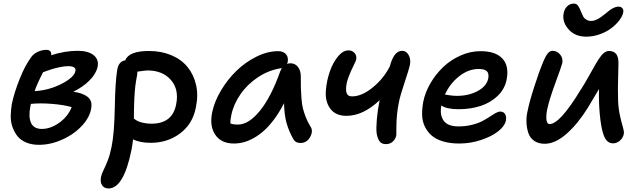

<svg xmlns="http://www.w3.org/2000/svg" viewBox="-20 -793 3578 1074"><path d="M198.2 17.1Q157.7 17.1 126.7 4.2Q95.7 -8.8 78.1 -30.8Q60.5 -52.7 50 -82Q39.6 -111.3 40 -143.8Q40.5 -176.3 45.9 -210Q59.6 -275.9 90.6 -353Q121.6 -430.2 155.8 -475.1Q168.9 -493.2 192.6 -503.7Q216.3 -514.2 240.2 -514.2Q254.9 -514.2 261.7 -505.6Q268.6 -497.1 266.1 -483.9Q342.3 -508.8 415 -508.8Q473.1 -508.8 503.7 -484.4Q534.2 -460 525.9 -418.9Q517.6 -380.4 481.4 -343.8Q445.3 -307.1 390.1 -279.8Q441.4 -272.9 468.5 -252.4Q495.6 -231.9 491.2 -195.8Q486.8 -144 442.6 -94.2Q398.4 -44.4 331.5 -13.7Q264.6 17.1 198.2 17.1ZM362.8 -422.9Q340.3 -422.9 313.7 -417.2Q287.1 -411.6 270.3 -406.2Q253.4 -400.9 221.2 -389.2Q188.5 -327.1 173.8 -283.2Q255.4 -288.1 325.4 -324.5Q395.5 -360.8 401.9 -396Q404.8 -408.7 394.5 -415.8Q384.3 -422.9 362.8 -422.9ZM149.9 -198.2Q138.2 -139.6 153.6 -105.7Q168.9 -71.8 213.9 -71.8Q263.2 -71.8 311.8 -106.7Q360.4 -141.6 380.9 -193.8Q338.4 -206.5 271.2 -211.9Q204.1 -217.3 152.8 -211.9Q151.9 -208 149.9 -198.2Z M586.9 261.2Q564 261.2 551.8 244.4Q539.6 227.5 544.9 196.8Q548.3 179.7 558.8 159.2Q569.3 138.7 582 106.4Q594.7 74.2 604 28.8Q619.6 -47.4 622.1 -191.2Q624.5 -335 636.2 -405.8Q645.5 -450.7 680.2 -455.1Q700.7 -507.8 813 -507.8Q881.8 -507.8 937.5 -484.6Q993.2 -461.4 1027.8 -419.7Q1062.5 -377.9 1076.4 -319.3Q1090.3 -260.7 1075.2 -189.9Q1057.6 -99.6 987.5 -46.9Q917.5 5.9 822.3 5.9Q764.6 5.9 724.1 -13.2Q721.2 16.6 715.3 45.9Q671.9 261.2 586.9 261.2ZM747.1 -374Q743.7 -357.4 741 -339.8Q738.3 -322.3 736.6 -308.8Q734.9 -295.4 733.6 -276.1Q732.4 -256.8 731.7 -246.8Q731 -236.8 730.5 -215.6Q730 -194.3 729.7 -187.5Q729.5 -180.7 729.2 -157.2Q729 -133.8 729 -128.9Q741.7 -120.1 750.2 -115.7Q758.8 -111.3 779.8 -106.2Q800.8 -101.1 827.1 -101.1Q944.8 -101.1 965.3 -209Q982.4 -292.5 936 -345.7Q889.6 -398.9 805.2 -398.9Q792.5 -398.9 748 -392.1Q749 -386.7 747.1 -374Z M1288.6 9.8Q1217.8 9.8 1184.6 -38.6Q1151.4 -86.9 1166.5 -163.1Q1178.7 -223.6 1215.6 -285.9Q1252.4 -348.1 1302.5 -396.7Q1352.5 -445.3 1414.6 -476.1Q1476.6 -506.8 1535.6 -506.8Q1564.5 -506.8 1579.6 -490Q1594.7 -473.1 1588.9 -443.8L1585.9 -435.1Q1593.8 -439 1604.5 -439Q1631.3 -439 1647 -418.2Q1662.6 -397.5 1662.6 -366.2Q1662.6 -320.8 1663.1 -299.1Q1663.6 -277.3 1666.3 -243.2Q1668.9 -209 1674.3 -187.3Q1679.7 -165.5 1690.2 -138.2Q1700.7 -110.8 1716.8 -85Q1733.4 -61 1715.1 -27.1Q1696.8 6.8 1660.6 6.8Q1631.8 6.8 1619.6 -17.1Q1595.2 -61 1582.8 -105.2Q1570.3 -149.4 1568.8 -215.8Q1543.9 -167 1515.4 -128.2Q1486.8 -89.4 1458.5 -63.7Q1430.2 -38.1 1400.1 -21.2Q1370.1 -4.4 1342.8 2.7Q1315.4 9.8 1288.6 9.8ZM1273.9 -148.9Q1267.6 -119.1 1268.6 -103Q1281.7 -96.2 1310.5 -96.2Q1371.6 -96.2 1434.3 -173.8Q1497.1 -251.5 1547.9 -395Q1555.2 -409.7 1556.6 -412.1Q1555.7 -412.1 1553.7 -411.6Q1551.8 -411.1 1550.8 -411.1Q1483.4 -400.9 1423.6 -361.3Q1363.8 -321.8 1325 -265.6Q1286.1 -209.5 1273.9 -148.9Z M1918 -145Q1856.4 -145 1826.7 -186.3Q1796.9 -227.5 1803.2 -291Q1807.6 -343.3 1825.2 -393.6Q1842.8 -443.8 1870.8 -477.5Q1898.9 -511.2 1929.2 -511.2Q1949.2 -511.2 1962.2 -497.8Q1975.1 -484.4 1973.1 -463.9Q1972.2 -454.1 1958.3 -427Q1944.3 -399.9 1930.9 -365.5Q1917.5 -331.1 1916 -301.8Q1914.6 -277.3 1922.4 -265.6Q1930.2 -253.9 1949.2 -253.9Q2003.9 -253.9 2064.7 -303.5Q2125.5 -353 2160.2 -420.9Q2163.1 -431.2 2166 -439.9Q2188 -508.8 2230 -508.8Q2252 -508.8 2265.6 -485.6Q2279.3 -462.4 2272.9 -429.2Q2269 -409.2 2243.4 -332.3Q2217.8 -255.4 2211.9 -224.1Q2197.3 -154.3 2197.3 -81.1Q2196.8 -71.8 2197 -53Q2197.3 -34.2 2196.3 -34.2Q2192.4 -14.6 2177 -0.7Q2161.6 13.2 2138.2 13.2Q2114.7 13.2 2103.3 -2.4Q2091.8 -18.1 2086.9 -46.9Q2083.5 -74.7 2087.9 -125.7Q2092.3 -176.8 2102.1 -224.1Q2102.5 -225.6 2103 -228.5Q2103.5 -231.4 2104 -232.9Q2011.2 -145 1918 -145Z M2548.8 9.8Q2497.6 9.8 2458.3 -2Q2418.9 -13.7 2394.8 -34.7Q2370.6 -55.7 2356.4 -85Q2342.3 -114.3 2341.3 -149.2Q2340.3 -184.1 2347.7 -224.1Q2357.9 -275.4 2387 -325.9Q2416 -376.5 2457.8 -416.7Q2499.5 -457 2554.9 -481.9Q2610.4 -506.8 2668 -506.8Q2751.5 -506.8 2790 -465.8Q2828.6 -424.8 2814 -348.1Q2803.7 -294.9 2763.4 -256.3Q2723.1 -217.8 2667.2 -200Q2611.3 -182.1 2545.9 -182.1Q2478 -182.1 2448.7 -203.1Q2439 -150.9 2461.4 -118.4Q2483.9 -85.9 2544.9 -85.9Q2584.5 -85.9 2619.1 -94.5Q2653.8 -103 2677 -115.2Q2700.2 -127.4 2718.5 -139.6Q2736.8 -151.9 2752 -160.4Q2767.1 -168.9 2777.8 -168.9Q2797.4 -168.9 2805.7 -154.1Q2814 -139.2 2809.6 -117.2Q2803.2 -87.4 2766.4 -58.3Q2729.5 -29.3 2670.4 -9.8Q2611.3 9.8 2548.8 9.8ZM2657.7 -407.2Q2600.6 -407.2 2549.1 -366.9Q2497.6 -326.7 2468.8 -264.2Q2469.7 -264.2 2491.9 -260.5Q2514.2 -256.8 2535.6 -256.8Q2602.1 -256.8 2651.9 -283.7Q2701.7 -310.5 2710.9 -353Q2716.3 -380.9 2703.9 -394Q2691.4 -407.2 2657.7 -407.2Z M3259.3 -587.9Q3198.7 -587.9 3163.1 -626Q3127.4 -664.1 3131.3 -709Q3134.8 -739.3 3150.9 -756.1Q3167 -772.9 3190.4 -772.9Q3198.2 -772.9 3204.3 -769.5Q3210.4 -766.1 3215.8 -757.3Q3221.2 -748.5 3223.9 -742.4Q3226.6 -736.3 3232.4 -722.2Q3238.8 -707 3243.4 -698.7Q3248 -690.4 3259.8 -683.1Q3271.5 -675.8 3288.6 -675.8Q3300.8 -675.8 3315.4 -682.6Q3330.1 -689.5 3339.4 -696Q3348.6 -702.6 3364.3 -714.8Q3382.8 -730 3391.1 -736.3Q3399.4 -742.7 3413.1 -749.3Q3426.8 -755.9 3438.5 -755.9Q3455.1 -755.9 3462.4 -745.8Q3469.7 -735.8 3465.3 -720.2Q3460.4 -699.7 3442.6 -677Q3424.8 -654.3 3398.2 -634.3Q3371.6 -614.3 3334.5 -601.1Q3297.4 -587.9 3259.3 -587.9ZM3026.4 11.2Q2991.7 11.2 2968.3 -5.1Q2944.8 -21.5 2935.8 -47.9Q2926.8 -74.2 2925 -107.4Q2923.3 -140.6 2931.6 -173.8Q2941.4 -224.1 2968.8 -308.8Q2996.1 -393.6 3014.6 -437Q3028.3 -473.1 3041.5 -491Q3054.7 -508.8 3070.3 -508.8Q3096.2 -508.8 3113 -488.3Q3129.9 -467.8 3125.5 -440.9Q3122.1 -425.3 3088.1 -332.8Q3054.2 -240.2 3044.4 -195.8Q3034.7 -160.2 3036.1 -129.6Q3037.6 -99.1 3054.7 -99.1Q3111.3 -99.1 3226.6 -288.1Q3246.1 -317.9 3267.3 -355.5Q3288.6 -393.1 3302 -417.2Q3315.4 -441.4 3330.1 -463.9Q3344.7 -486.3 3358.4 -497.1Q3372.1 -507.8 3386.7 -507.8Q3440.9 -507.8 3439.5 -439Q3439.5 -432.1 3438 -373.5Q3436.5 -314.9 3436.5 -297.6Q3436.5 -280.3 3437.5 -229Q3439.5 -182.6 3448.5 -143.6Q3457.5 -104.5 3464.4 -81.8Q3471.2 -59.1 3469.7 -45.9Q3466.8 -23.9 3449 -7.6Q3431.2 8.8 3409.7 8.8Q3374.5 8.8 3358.2 -33Q3341.8 -74.7 3334.5 -160.2Q3329.1 -219.2 3330.6 -294.9Q3298.3 -239.3 3268.6 -190.9Q3214.8 -103.5 3150.9 -46.1Q3086.9 11.2 3026.4 11.2Z"/></svg>

Font: Shantell Sans Normal
Style: Italic
Weight: 500
Italic angle: -11.31°
Designer: Stephen Nixon, Anya Danilova, Shantell Martin
Foundry: Arrow Type
Version: Version 1.006;[559af2be0]